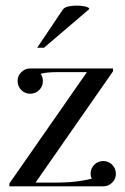

<svg xmlns="http://www.w3.org/2000/svg" viewBox="-20 -656 441 676"><path d="M123 -396Q131 -385 131 -371Q131 -352 118 -339Q105 -326 86 -326Q68 -326 55 -339Q42 -352 42 -371Q42 -389 55 -402Q68 -415 86 -415H378V-405L105 -13H171Q227 -13 263 -19Q284 -22 303 -27Q299 -35 299 -44Q299 -63 312 -76Q325 -89 344 -89Q362 -89 375 -76Q388 -63 388 -44Q388 -26 375 -13Q362 0 344 0H13V-10L286 -402H179Q144 -402 123 -396ZM201 -622Q207 -631 224 -634Q241 -637 258.5 -636Q276 -635 287 -631Q298 -627 292 -622L135 -488H111Z"/></svg>

Font: Wachinanga
Style: Regular
Weight: 400
Designer: deFharo
Foundry: deFharo
Version: Wachinanga: Version 2.001 2013